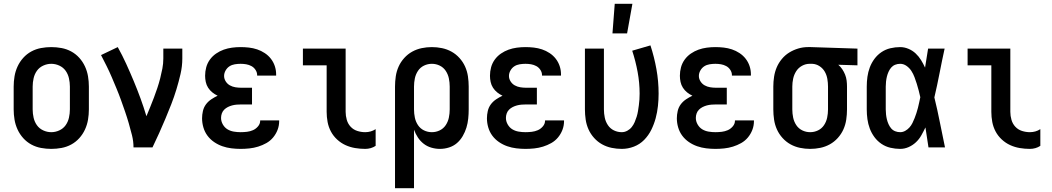

<svg xmlns="http://www.w3.org/2000/svg" viewBox="-20 -776 5540 1011"><path d="M250 8Q223 8 196 3Q169 -2 145 -15Q121 -28 102.5 -48.5Q84 -69 72.5 -94Q61 -119 56.5 -146Q52 -173 52 -200V-320Q52 -347 56.5 -374Q61 -401 72.5 -426Q84 -451 102.5 -471.5Q121 -492 145 -505Q169 -518 196 -523Q223 -528 250 -528Q277 -528 304 -523Q331 -518 355 -505Q379 -492 397.5 -471.5Q416 -451 427.5 -426Q439 -401 443.5 -374Q448 -347 448 -320V-200Q448 -173 443.5 -146Q439 -119 427.5 -94Q416 -69 397.5 -48.5Q379 -28 355 -15Q331 -2 304 3Q277 8 250 8ZM250 -80Q272 -80 292.5 -89.5Q313 -99 325.5 -116.5Q338 -134 343 -156Q348 -178 348 -200V-320Q348 -342 343 -364Q338 -386 325.5 -403.5Q313 -421 292.5 -430.5Q272 -440 250 -440Q228 -440 207.5 -430.5Q187 -421 174.5 -403.5Q162 -386 157 -364Q152 -342 152 -320V-200Q152 -178 157 -156Q162 -134 174.5 -116.5Q187 -99 207.5 -89.5Q228 -80 250 -80Z M683 0Q683 -32 675 -64Q667 -96 658 -127Q649 -158 638.5 -188.5Q628 -219 617 -249.5Q606 -280 593.5 -310Q581 -340 568.5 -369.5Q556 -399 541.5 -428Q527 -457 512 -486L600 -528Q624 -485 644.5 -440Q665 -395 684 -349.5Q703 -304 720 -257.5Q737 -211 751 -164Q761 -188 771 -212.5Q781 -237 790.5 -262Q800 -287 808.5 -312.5Q817 -338 823.5 -363.5Q830 -389 835 -415Q840 -441 840 -468V-520H940V-468Q940 -427 930.5 -386Q921 -345 909 -305.5Q897 -266 882 -227.5Q867 -189 851 -151Q835 -113 818 -75Q801 -37 783 0Z M1247 8Q1223 8 1198.5 5Q1174 2 1151 -6Q1128 -14 1107.5 -28Q1087 -42 1072.5 -61.5Q1058 -81 1051 -105Q1044 -129 1044 -153Q1044 -172 1048.5 -191.5Q1053 -211 1064.5 -226.5Q1076 -242 1092.5 -253Q1109 -264 1126 -272Q1111 -279 1098 -289.5Q1085 -300 1076 -314Q1067 -328 1063.5 -344.5Q1060 -361 1060 -377Q1060 -400 1066 -422Q1072 -444 1085.5 -462.5Q1099 -481 1118 -494Q1137 -507 1158 -514.5Q1179 -522 1201.5 -525Q1224 -528 1247 -528Q1269 -528 1291 -525.5Q1313 -523 1334 -516Q1355 -509 1374 -496.5Q1393 -484 1406.5 -466.5Q1420 -449 1427 -428Q1434 -407 1434 -385V-378H1334V-381Q1334 -395 1325.5 -408Q1317 -421 1304 -428Q1291 -435 1276.5 -437.5Q1262 -440 1247 -440Q1232 -440 1216.5 -437.5Q1201 -435 1188.5 -427Q1176 -419 1168 -405Q1160 -391 1160 -376Q1160 -361 1168.5 -347.5Q1177 -334 1190.5 -326.5Q1204 -319 1219.5 -316.5Q1235 -314 1250 -314H1307V-226H1250Q1238 -226 1226 -225Q1214 -224 1202.5 -221Q1191 -218 1180 -212.5Q1169 -207 1160.5 -198.5Q1152 -190 1148 -178.5Q1144 -167 1144 -155Q1144 -137 1153.5 -120.5Q1163 -104 1178 -95Q1193 -86 1211 -83Q1229 -80 1247 -80Q1264 -80 1280.5 -82Q1297 -84 1312 -90.5Q1327 -97 1338.5 -110.5Q1350 -124 1350 -140V-142H1450V-138Q1450 -114 1441.5 -92Q1433 -70 1418 -52Q1403 -34 1382.5 -22.5Q1362 -11 1339.5 -4Q1317 3 1293.5 5.5Q1270 8 1247 8Z M1903 8Q1876 8 1849.5 3.5Q1823 -1 1799 -12Q1775 -23 1755 -41.5Q1735 -60 1722.5 -83.5Q1710 -107 1705 -133.5Q1700 -160 1700 -187V-432H1575V-520H1800V-187Q1800 -166 1806 -145Q1812 -124 1826.5 -108.5Q1841 -93 1861.5 -86.5Q1882 -80 1903 -80Q1918 -80 1932 -84Q1946 -88 1958 -96V-8Q1946 0 1932 4Q1918 8 1903 8Z M2060 215V-320Q2060 -347 2064 -374Q2068 -401 2079 -425.5Q2090 -450 2108.5 -470.5Q2127 -491 2150.5 -504Q2174 -517 2200.5 -522.5Q2227 -528 2254 -528Q2281 -528 2307.5 -522.5Q2334 -517 2357.5 -504Q2381 -491 2399.5 -470.5Q2418 -450 2429 -425.5Q2440 -401 2444 -374Q2448 -347 2448 -320V-200Q2448 -176 2445.5 -151.5Q2443 -127 2436 -104Q2429 -81 2416.5 -59.5Q2404 -38 2386 -22.5Q2368 -7 2344.5 0.5Q2321 8 2296 8Q2274 8 2251.5 1.5Q2229 -5 2211 -19Q2193 -33 2180.5 -52Q2168 -71 2160 -93V215ZM2254 -80Q2276 -80 2295.5 -89.5Q2315 -99 2327 -117Q2339 -135 2343.5 -156.5Q2348 -178 2348 -200V-320Q2348 -342 2343.5 -363.5Q2339 -385 2327 -403Q2315 -421 2295.5 -430.5Q2276 -440 2254 -440Q2232 -440 2212.5 -430.5Q2193 -421 2181 -403Q2169 -385 2164.5 -363.5Q2160 -342 2160 -320V-200Q2160 -178 2164.5 -156.5Q2169 -135 2181 -117Q2193 -99 2212.5 -89.5Q2232 -80 2254 -80Z M2747 8Q2723 8 2698.5 5Q2674 2 2651 -6Q2628 -14 2607.5 -28Q2587 -42 2572.5 -61.5Q2558 -81 2551 -105Q2544 -129 2544 -153Q2544 -172 2548.5 -191.5Q2553 -211 2564.5 -226.5Q2576 -242 2592.5 -253Q2609 -264 2626 -272Q2611 -279 2598 -289.5Q2585 -300 2576 -314Q2567 -328 2563.5 -344.5Q2560 -361 2560 -377Q2560 -400 2566 -422Q2572 -444 2585.5 -462.5Q2599 -481 2618 -494Q2637 -507 2658 -514.5Q2679 -522 2701.5 -525Q2724 -528 2747 -528Q2769 -528 2791 -525.5Q2813 -523 2834 -516Q2855 -509 2874 -496.5Q2893 -484 2906.5 -466.5Q2920 -449 2927 -428Q2934 -407 2934 -385V-378H2834V-381Q2834 -395 2825.5 -408Q2817 -421 2804 -428Q2791 -435 2776.5 -437.5Q2762 -440 2747 -440Q2732 -440 2716.5 -437.5Q2701 -435 2688.5 -427Q2676 -419 2668 -405Q2660 -391 2660 -376Q2660 -361 2668.5 -347.5Q2677 -334 2690.5 -326.5Q2704 -319 2719.5 -316.5Q2735 -314 2750 -314H2807V-226H2750Q2738 -226 2726 -225Q2714 -224 2702.5 -221Q2691 -218 2680 -212.5Q2669 -207 2660.5 -198.5Q2652 -190 2648 -178.5Q2644 -167 2644 -155Q2644 -137 2653.5 -120.5Q2663 -104 2678 -95Q2693 -86 2711 -83Q2729 -80 2747 -80Q2764 -80 2780.5 -82Q2797 -84 2812 -90.5Q2827 -97 2838.5 -110.5Q2850 -124 2850 -140V-142H2950V-138Q2950 -114 2941.5 -92Q2933 -70 2918 -52Q2903 -34 2882.5 -22.5Q2862 -11 2839.5 -4Q2817 3 2793.5 5.5Q2770 8 2747 8Z M3254 8Q3227 8 3200.5 2.5Q3174 -3 3150.5 -16Q3127 -29 3108.5 -49.5Q3090 -70 3079 -94.5Q3068 -119 3064 -146Q3060 -173 3060 -200V-520H3160V-200Q3160 -178 3164.5 -156.5Q3169 -135 3181 -117Q3193 -99 3212.5 -89.5Q3232 -80 3254 -80Q3269 -80 3283 -87.5Q3297 -95 3306.5 -107Q3316 -119 3322 -133Q3328 -147 3332.5 -161.5Q3337 -176 3339.5 -191.5Q3342 -207 3344 -222Q3346 -237 3347 -252Q3348 -267 3348 -283Q3348 -340 3337.5 -397Q3327 -454 3309 -509L3405 -537Q3425 -476 3436.5 -412Q3448 -348 3448 -283Q3448 -251 3444.5 -218Q3441 -185 3432.5 -153.5Q3424 -122 3409.5 -92.5Q3395 -63 3372 -39.5Q3349 -16 3318 -4Q3287 8 3254 8ZM3205 -600 3217 -756H3310L3282 -600Z M3747 8Q3723 8 3698.5 5Q3674 2 3651 -6Q3628 -14 3607.5 -28Q3587 -42 3572.5 -61.5Q3558 -81 3551 -105Q3544 -129 3544 -153Q3544 -172 3548.5 -191.5Q3553 -211 3564.5 -226.5Q3576 -242 3592.5 -253Q3609 -264 3626 -272Q3611 -279 3598 -289.5Q3585 -300 3576 -314Q3567 -328 3563.5 -344.5Q3560 -361 3560 -377Q3560 -400 3566 -422Q3572 -444 3585.5 -462.5Q3599 -481 3618 -494Q3637 -507 3658 -514.5Q3679 -522 3701.5 -525Q3724 -528 3747 -528Q3769 -528 3791 -525.5Q3813 -523 3834 -516Q3855 -509 3874 -496.5Q3893 -484 3906.5 -466.5Q3920 -449 3927 -428Q3934 -407 3934 -385V-378H3834V-381Q3834 -395 3825.5 -408Q3817 -421 3804 -428Q3791 -435 3776.5 -437.5Q3762 -440 3747 -440Q3732 -440 3716.5 -437.5Q3701 -435 3688.5 -427Q3676 -419 3668 -405Q3660 -391 3660 -376Q3660 -361 3668.5 -347.5Q3677 -334 3690.5 -326.5Q3704 -319 3719.5 -316.5Q3735 -314 3750 -314H3807V-226H3750Q3738 -226 3726 -225Q3714 -224 3702.5 -221Q3691 -218 3680 -212.5Q3669 -207 3660.5 -198.5Q3652 -190 3648 -178.5Q3644 -167 3644 -155Q3644 -137 3653.5 -120.5Q3663 -104 3678 -95Q3693 -86 3711 -83Q3729 -80 3747 -80Q3764 -80 3780.5 -82Q3797 -84 3812 -90.5Q3827 -97 3838.5 -110.5Q3850 -124 3850 -140V-142H3950V-138Q3950 -114 3941.5 -92Q3933 -70 3918 -52Q3903 -34 3882.5 -22.5Q3862 -11 3839.5 -4Q3817 3 3793.5 5.5Q3770 8 3747 8Z M4246 8Q4219 8 4192.5 2.5Q4166 -3 4142.5 -16Q4119 -29 4100.5 -49.5Q4082 -70 4071 -94.5Q4060 -119 4056 -146Q4052 -173 4052 -200V-320Q4052 -346 4056 -372Q4060 -398 4070 -421.5Q4080 -445 4097 -465.5Q4114 -486 4136 -499.5Q4158 -513 4183 -520.5Q4208 -528 4234 -528H4250L4495 -520V-432L4394 -435Q4406 -425 4415 -411.5Q4424 -398 4430 -383Q4436 -368 4438 -352Q4440 -336 4440 -320V-200Q4440 -173 4436 -146Q4432 -119 4421 -94.5Q4410 -70 4391.5 -49.5Q4373 -29 4349.5 -16Q4326 -3 4299.5 2.5Q4273 8 4246 8ZM4246 -80Q4268 -80 4287.5 -89.5Q4307 -99 4319 -117Q4331 -135 4335.5 -156.5Q4340 -178 4340 -200V-320Q4340 -340 4336.5 -360.5Q4333 -381 4323 -398.5Q4313 -416 4295.5 -427.5Q4278 -439 4257 -440H4243Q4222 -440 4203 -429.5Q4184 -419 4172.5 -401Q4161 -383 4156.5 -362Q4152 -341 4152 -320V-200Q4152 -178 4156.5 -156.5Q4161 -135 4173 -117Q4185 -99 4204.5 -89.5Q4224 -80 4246 -80Z M4720 8Q4694 8 4668.5 2Q4643 -4 4621.5 -18.5Q4600 -33 4584.5 -54Q4569 -75 4560 -99Q4551 -123 4547.5 -148.5Q4544 -174 4544 -200V-320Q4544 -346 4547.5 -371.5Q4551 -397 4560 -421Q4569 -445 4584.5 -466Q4600 -487 4621.5 -501.5Q4643 -516 4668.5 -522Q4694 -528 4720 -528Q4742 -528 4763.5 -519Q4785 -510 4801.5 -494.5Q4818 -479 4830 -459.5Q4842 -440 4851 -420Q4855 -445 4859 -470Q4863 -495 4867 -520H4954Q4940 -456 4927.5 -391.5Q4915 -327 4900 -263Q4916 -198 4929 -132Q4942 -66 4956 0H4869Q4865 -26 4861 -52.5Q4857 -79 4853 -105Q4843 -84 4831.5 -63.5Q4820 -43 4803 -27Q4786 -11 4764.5 -1.5Q4743 8 4720 8ZM4720 -80Q4734 -80 4746.5 -87Q4759 -94 4768.5 -104.5Q4778 -115 4784.5 -128Q4791 -141 4796 -154Q4801 -167 4805.5 -180.5Q4810 -194 4813.5 -208Q4817 -222 4820 -236Q4823 -250 4826 -264Q4822 -282 4817.5 -299.5Q4813 -317 4807.5 -334.5Q4802 -352 4795.5 -369.5Q4789 -387 4779 -402.5Q4769 -418 4753.5 -429Q4738 -440 4720 -440Q4706 -440 4693.5 -435Q4681 -430 4672.5 -420Q4664 -410 4658.5 -397.5Q4653 -385 4650 -372.5Q4647 -360 4645.5 -346.5Q4644 -333 4644 -320V-200Q4644 -187 4645.5 -173.5Q4647 -160 4650 -147.5Q4653 -135 4658.5 -122.5Q4664 -110 4672.5 -100Q4681 -90 4693.5 -85Q4706 -80 4720 -80Z M5403 8Q5376 8 5349.5 3.5Q5323 -1 5299 -12Q5275 -23 5255 -41.5Q5235 -60 5222.5 -83.5Q5210 -107 5205 -133.5Q5200 -160 5200 -187V-432H5075V-520H5300V-187Q5300 -166 5306 -145Q5312 -124 5326.5 -108.5Q5341 -93 5361.5 -86.5Q5382 -80 5403 -80Q5418 -80 5432 -84Q5446 -88 5458 -96V-8Q5446 0 5432 4Q5418 8 5403 8Z"/></svg>

Font: Iosevka Semibold
Style: Regular
Weight: 600
Monospace: yes
Designer: Belleve Invis
Foundry: Belleve Invis
Version: Version 33.2.3; ttfautohint (v1.8.4)